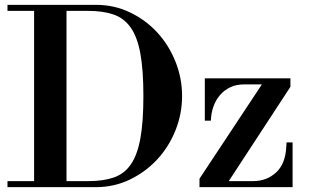

<svg xmlns="http://www.w3.org/2000/svg" viewBox="-20 -774 1279 794"><path d="M377 -754Q452 -754 517 -723Q582 -692 630 -640Q678 -588 705.5 -519.5Q733 -451 733 -377Q733 -303 705.5 -234.5Q678 -166 629.5 -114Q581 -62 516 -31Q451 0 376 0H11V-25H121V-729H11V-754ZM255 -729V-25H346Q407 -25 450.5 -40Q494 -55 521 -94Q548 -133 560.5 -201.5Q573 -270 573 -377Q573 -484 560.5 -552.5Q548 -621 520.5 -660Q493 -699 449.5 -714Q406 -729 345 -729ZM827 -450H1181V-415L926 -25H1027Q1083 -25 1122 -61Q1161 -97 1164 -169L1165 -185H1190V0H805V-35L1063 -425H990Q957 -425 932 -413Q907 -401 889.5 -380.5Q872 -360 862.5 -333Q853 -306 852 -275H827Z"/></svg>

Font: Libre Bodoni
Style: Regular
Weight: 400
Designer: Pablo Impallari, Rodrigo Fuenzalida
Foundry: Pablo Impallari, Rodrigo Fuenzalida
Version: Version 1.001; ttfautohint (v1.5.65-e2d9)